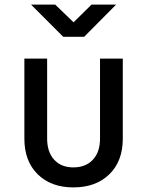

<svg xmlns="http://www.w3.org/2000/svg" viewBox="-20 -805 640 835"><path d="M299 10Q202 10 144 -47Q86 -104 86 -202V-550H185V-202Q185 -144 215.5 -110.5Q246 -77 299 -77Q353 -77 384 -110.5Q415 -144 415 -202V-550H514V-202Q514 -104 455.5 -47Q397 10 299 10ZM255 -645 115 -785H220L300 -708L378 -785H485L346 -645Z"/></svg>

Font: JetBrainsMono NFM Medium
Style: Regular
Weight: 500
Monospace: yes
Designer: Philipp Nurullin, Konstantin Bulenkov
Foundry: JetBrains
Version: Version 2.304; ttfautohint (v1.8.4.7-5d5b);Nerd Fonts 3.3.0